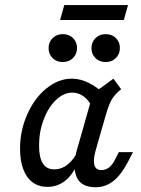

<svg xmlns="http://www.w3.org/2000/svg" viewBox="-20 -744 570 776"><path d="M61 -143.1Q61 -215.9 90.1 -281.6Q119.1 -347.3 167.6 -386.7Q216 -426.1 270.4 -426.1Q304.3 -426.1 339.2 -408.8Q374.2 -391.5 407.1 -358.4L350.5 -314.2Q337.9 -340.4 317.3 -355Q296.6 -369.7 272.2 -369.7Q237.2 -369.7 206.2 -339.9Q175.2 -310.2 156.6 -261.2Q137.9 -212.2 137.9 -155.9Q137.9 -107.3 153.1 -83.4Q168.3 -59.5 199.4 -59.5Q229.3 -59.5 254.6 -80Q279.9 -100.6 297.9 -138.9L297.6 -95.5Q279.3 -43.8 246.8 -16.2Q214.4 11.3 171.7 11.3Q136.9 11.3 112.1 -6.9Q87.3 -25 74.2 -59.7Q61 -94.5 61 -143.1ZM438.3 -426.1 469.7 -383.4Q443.8 -362.3 432.1 -342.6Q420.4 -322.9 408.4 -281.8L386.7 -206.7H310.5L357 -370.8Q374.8 -379.9 393.6 -393.1Q412.4 -406.4 438.3 -426.1ZM390 -56.6Q406.9 -56.6 420.9 -67.4Q434.9 -78.2 445.4 -99.8L460.1 -129.2H517.4L499.2 -93.8Q470.4 -37.8 438.5 -12.5Q406.5 12.7 366.6 12.7Q307.1 12.7 289.6 -28.9Q272 -70.5 290.7 -137.7L310.5 -206.7H386.7L365.5 -131.9Q355.9 -96.6 361.6 -76.6Q367.3 -56.6 390 -56.6ZM349.6 -549.7Q349.6 -573.7 365.8 -589.8Q381.9 -606 407.3 -606Q432.5 -606 448.6 -590Q464.6 -574 464.6 -550.2Q464.6 -525.6 448.4 -509.5Q432.2 -493.3 406.8 -493.3Q381.6 -493.3 365.6 -509.3Q349.6 -525.3 349.6 -549.7ZM176.4 -549.7Q176.4 -573.7 192.5 -589.8Q208.7 -606 234.1 -606Q259.3 -606 275.3 -590Q291.3 -574 291.3 -550.2Q291.3 -525.6 275.2 -509.5Q259 -493.3 233.6 -493.3Q208.4 -493.3 192.4 -509.3Q176.4 -525.3 176.4 -549.7ZM239.8 -723.6H497.4L480.5 -663.1H222.9Z"/></svg>

Font: Playfair Micro SmCond SmLight
Style: Italic
Weight: 360
Width: 4
Italic angle: -15.6°
Designer: Claus Eggers Sørensen
Foundry: Claus Eggers Sørensen
Version: Version 2.203;Glyphs 3.3 (3326)